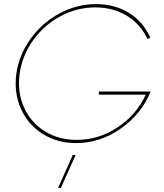

<svg xmlns="http://www.w3.org/2000/svg" viewBox="-20 -690 803 939"><path d="M60.1 -330.1Q73.2 -422.4 129.9 -500.7Q186.5 -579.1 271.2 -624.5Q356 -669.9 448.2 -669.9Q542 -669.9 611.3 -626.5Q680.7 -583 714.8 -505.9L701.2 -499Q668 -571.3 601.1 -612.5Q534.2 -653.8 445.8 -653.8Q356.9 -653.8 276.6 -611.1Q196.3 -568.4 142.6 -493.9Q88.9 -419.4 76.2 -330.1Q64 -240.7 96.7 -166.3Q129.4 -91.8 197.8 -48.8Q266.1 -5.9 355 -5.9Q462.4 -5.9 554.9 -67.1Q647.5 -128.4 692.9 -227.1H462.9L463.9 -242.2H716.8Q671.4 -131.8 570.3 -61Q469.2 9.8 352.1 9.8Q259.8 9.8 188 -35.6Q116.2 -81.1 81.8 -159.4Q47.4 -237.8 60.1 -330.1ZM264.2 229 335.9 67.9H350.1L277.8 229Z"/></svg>

Font: Human Sans Thin
Style: Italic
Weight: 100
Italic angle: -8°
Designer: Tim Radville
Foundry: Continuum
Version: Version 1.000;FEAKit 1.0